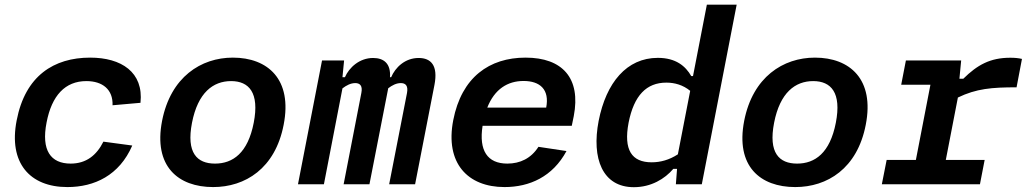

<svg xmlns="http://www.w3.org/2000/svg" viewBox="-20 -785 4380 818"><path d="M543.5 -165 420.5 -181.5C391.5 -123.5 347.5 -88 281 -88C196 -88 155 -144.5 178.5 -263.5C200.5 -378 257.5 -439.5 348 -439.5C417 -439.5 462 -403.5 459.5 -336.5L578.5 -347C592.5 -477.5 497 -539.5 364 -539.5C210 -539.5 87.5 -462.5 51 -272C15.5 -91 107 12 267 12C382.5 12 488.5 -38 543.5 -165Z M1188.5 -253.5C1226.5 -447 1121 -539.5 972 -539.5C836.5 -539.5 707 -457 670.5 -270C633 -76.5 739 12 888 12C1024 12 1152.5 -66.5 1188.5 -253.5ZM1061 -262C1036 -133.5 972.5 -88 896 -88C819.5 -88 773 -133.5 798 -262C823 -390.5 888 -439.5 964.5 -439.5C1040.5 -439.5 1086 -390.5 1061 -262Z M1554 0 1634 -409C1650.5 -421.5 1668.5 -431 1687.5 -431C1706.5 -431 1720 -421.5 1714 -389L1638 0H1748.5L1831 -423.5C1847 -506.5 1816 -538 1763.5 -538C1705.5 -538 1664 -497.5 1646.5 -456H1641.5C1645.5 -513 1616.5 -538 1569.5 -538C1511.5 -538 1467.5 -497.5 1449.5 -456H1439L1446 -527.5H1352L1249.5 0H1360L1439 -408.5C1456 -421.5 1474.5 -431 1493.5 -431C1512 -431 1526 -421.5 1519.5 -389L1444 0Z M1911 -273C1875.5 -90 1972.5 12 2129.5 12C2236 12 2334.5 -32 2393.5 -141.5L2274 -159.5C2242.5 -110 2195.5 -88 2141.5 -88C2056.5 -88 2019.5 -143.5 2036 -249H2416L2424.5 -290.5C2455.5 -452 2376.5 -539.5 2219 -539.5C2065 -539.5 1946.5 -456 1911 -273ZM2056 -326.5C2087 -405.5 2143 -440 2210.5 -440C2280.5 -440 2322 -404 2307 -326.5Z M2530.5 -270C2499.5 -109.5 2547 12.5 2680.5 12.5C2754 12.5 2812.5 -23 2848.5 -65.5H2864.5L2859.5 0H2970L3118.5 -765H2991.5L2932.5 -461H2925C2900.5 -503.5 2859.5 -538.5 2782.5 -538.5C2650 -538.5 2562.5 -433 2530.5 -270ZM2658 -262C2681 -379 2734.5 -433 2819 -433C2854.5 -433 2890 -423 2920.5 -398L2868 -127.5C2831 -103.5 2793.5 -93.5 2756.5 -93.5C2671.5 -93.5 2636 -146 2658 -262Z M3668.5 -253.5C3706.5 -447 3601 -539.5 3452 -539.5C3316.5 -539.5 3187 -457 3150.5 -270C3113 -76.5 3219 12 3368 12C3504 12 3632.5 -66.5 3668.5 -253.5ZM3541 -262C3516 -133.5 3452.5 -88 3376 -88C3299.5 -88 3253 -133.5 3278 -262C3303 -390.5 3368 -439.5 3444.5 -439.5C3520.5 -439.5 3566 -390.5 3541 -262Z M4075 -527.5H3839.5L3819.5 -424H3944L3882 -103.5H3757.5L3737 0H4155L4175 -103.5H4009.5L4061 -369.5C4139.5 -407.5 4205.5 -413 4311 -413L4334 -534C4319 -537.5 4303.5 -539 4284 -539C4198 -539 4143.5 -508 4084 -449.5H4067.5Z"/></svg>

Font: Monaspace Neon SemiBold
Style: Italic
Weight: 600
Italic angle: -11°
Designer: Riley Cran & the Lettermatic Team
Foundry: Lettermatic
Version: Version 1.200 (Monaspace Neon)